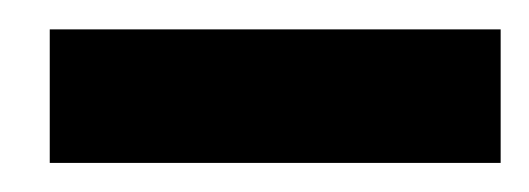

<svg xmlns="http://www.w3.org/2000/svg" viewBox="-20 -696 364 132"><path d="M14.2 -675.8H324.2V-584H14.2Z"/></svg>

Font: Oakes Grotesk Bold
Style: Regular
Weight: 700
Designer: Samuel Oakes
Foundry: Samuel Oakes
Version: Version 1.000;PS 001.000;hotconv 1.0.88;makeotf.lib2.5.64775